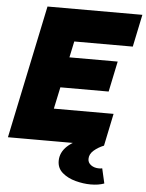

<svg xmlns="http://www.w3.org/2000/svg" viewBox="-60 -751 770 1010"><g transform="rotate(5 325.0 -246.5)"><path d="M2 0 149.4 -703.1H650.4L614.7 -532.2H305.7L287.6 -446.8H542.5L508.8 -285.6H253.9L229.5 -170.9H544.9L509.3 0ZM457 209.5Q418.5 209.5 377 198.5Q335.4 187.5 307.1 163.3Q278.8 139.2 278.8 100.6Q278.8 55.7 315.4 21.7Q352.1 -12.2 423.3 -33.2L443.4 -31.2L440.9 0H509.3Q479 12.2 456.5 31.7Q434.1 51.3 434.1 76.7Q434.1 96.7 451.2 109.1Q468.3 121.6 494.1 121.6Q503.9 121.6 510.3 119.6L528.3 198.2Q498.5 209.5 457 209.5Z"/></g></svg>

Font: Schibsted Grotesk Black
Style: Italic
Weight: 900
Italic angle: -12°
Designer: Bakken & Baeck AS, Henrik Kongsvoll
Foundry: Schibsted ASA
Version: Version 1.100;gftools[0.9.25]